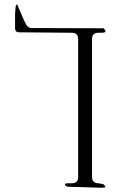

<svg xmlns="http://www.w3.org/2000/svg" viewBox="-20 -882 540 877"><path d="M67.4 -734.4Q49.8 -734.4 48.8 -752V-816.4L49.8 -833L51.8 -853.5Q57.6 -870.1 62.5 -852.5L86.9 -794.9L100.6 -767.6Q109.4 -753.9 126 -753.9L453.1 -752.9Q473.6 -732.4 444.3 -732.4H429.7Q400.4 -732.4 400.4 -704.1V-74.2Q400.4 -44.9 429.7 -44.9L451.2 -41Q473.6 -24.4 445.3 -24.4L286.1 -29.3Q263.7 -44.9 292 -44.9H307.6Q336.9 -44.9 336.9 -73.2V-703.1Q336.9 -732.4 307.6 -732.4Z"/></svg>

Font: B2 Hana
Style: Regular
Weight: 500
Version: 2020-08-05; (max)